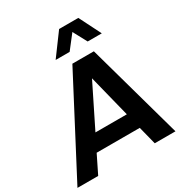

<svg xmlns="http://www.w3.org/2000/svg" viewBox="-225 -1154 1225 1308"><g transform="rotate(-30 387.0 -500.0)"><path d="M502 -937 418 -829H308L434 -1000H585L671 -829H560ZM609 0 573 -142H234L164 0H1L394 -750H563L772 0ZM296 -266H543L460 -597Z"/></g></svg>

Font: Orkney
Style: BoldItalic
Weight: 700
Designer: Samuel Oakes and Alfredo Marco Pradil
Foundry: Alfredo Marco Pradil
Version: 1.0; ttfautohint (v1.5)